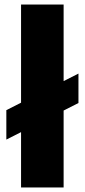

<svg xmlns="http://www.w3.org/2000/svg" viewBox="-20 -828 374 848"><path d="M8 -211.5V-341.5L326.5 -503V-373ZM73 0V-808H261V0Z"/></svg>

Font: Encode Sans Condensed Thin ExtraBold
Style: Regular
Weight: 800
Version: Version 3.002